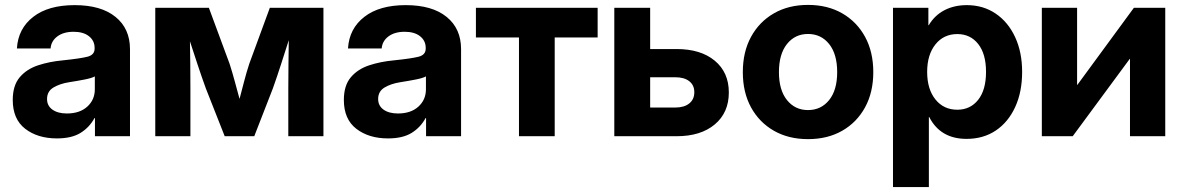

<svg xmlns="http://www.w3.org/2000/svg" viewBox="-20 -547 4750 771"><path d="M208.5 8.8Q131.3 8.8 81.3 -29.8Q31.2 -68.4 31.2 -145.5Q31.2 -203.6 59.1 -236.6Q86.9 -269.5 132.8 -284.7Q178.7 -299.8 232.4 -304.7Q303.2 -312 331.5 -319.3Q359.9 -326.7 359.9 -351.6V-355Q359.9 -383.3 337.4 -401.4Q314.9 -419.4 275.4 -419.4Q235.4 -419.4 210.4 -400.9Q185.5 -382.3 183.1 -352.5H47.9Q52.7 -432.1 113.3 -479.2Q173.8 -526.4 279.8 -526.4Q385.7 -526.4 443.8 -479.2Q502 -432.1 502 -349.6V0H361.3V-72.8H359.4Q338.9 -35.2 303.2 -13.2Q267.6 8.8 208.5 8.8ZM248.5 -91.3Q300.3 -91.3 330.6 -118.9Q360.8 -146.5 360.8 -188.5V-240.2Q348.6 -233.4 320.3 -227.8Q292 -222.2 257.3 -216.8Q220.2 -210.9 194.6 -195.6Q168.9 -180.2 168.9 -149.4Q168.9 -122.1 190.7 -106.7Q212.4 -91.3 248.5 -91.3Z M603.5 0V-515.6H818.8L901.9 -291Q913.1 -256.3 922.9 -219.7Q932.6 -183.1 941.9 -149.9Q950.7 -183.1 960.2 -219.7Q969.7 -256.3 981 -291L1063.5 -515.6H1278.8V0H1137.7V-191.9Q1137.7 -244.1 1138.4 -291.7Q1139.2 -339.4 1139.6 -385.7Q1124.5 -338.9 1108.9 -290Q1093.3 -241.2 1075.7 -191.9L1001 0H882.3L806.6 -191.9Q789.1 -240.2 773.4 -287.8Q757.8 -335.4 742.7 -381.3Q743.7 -336.4 744.1 -289.8Q744.6 -243.2 744.6 -191.9V0Z M1538.1 8.8Q1460.9 8.8 1410.9 -29.8Q1360.8 -68.4 1360.8 -145.5Q1360.8 -203.6 1388.7 -236.6Q1416.5 -269.5 1462.4 -284.7Q1508.3 -299.8 1562 -304.7Q1632.8 -312 1661.1 -319.3Q1689.5 -326.7 1689.5 -351.6V-355Q1689.5 -383.3 1667 -401.4Q1644.5 -419.4 1605 -419.4Q1564.9 -419.4 1540 -400.9Q1515.1 -382.3 1512.7 -352.5H1377.4Q1382.3 -432.1 1442.9 -479.2Q1503.4 -526.4 1609.4 -526.4Q1715.3 -526.4 1773.4 -479.2Q1831.5 -432.1 1831.5 -349.6V0H1690.9V-72.8H1689Q1668.5 -35.2 1632.8 -13.2Q1597.2 8.8 1538.1 8.8ZM1578.1 -91.3Q1629.9 -91.3 1660.2 -118.9Q1690.4 -146.5 1690.4 -188.5V-240.2Q1678.2 -233.4 1649.9 -227.8Q1621.6 -222.2 1586.9 -216.8Q1549.8 -210.9 1524.2 -195.6Q1498.5 -180.2 1498.5 -149.4Q1498.5 -122.1 1520.3 -106.7Q1542 -91.3 1578.1 -91.3Z M2064 0V-396.5H1891.1V-515.6H2379.9V-396.5H2207.5V0Z M2590.8 -350.1H2696.8Q2793.9 -350.1 2850.3 -303.2Q2906.7 -256.3 2906.7 -175.8Q2906.7 -94.7 2850.3 -47.4Q2793.9 0 2696.8 0H2446.8V-515.6H2590.8ZM2590.8 -236.8V-115.2H2691.9Q2727.5 -115.2 2747.8 -131.6Q2768.1 -147.9 2768.1 -176.8Q2768.1 -205.1 2747.8 -220.9Q2727.5 -236.8 2691.9 -236.8Z M3224.6 11.7Q3146.5 11.7 3087.6 -22Q3028.8 -55.7 2995.8 -116Q2962.9 -176.3 2962.9 -257.3Q2962.9 -338.4 2995.8 -398.9Q3028.8 -459.5 3087.6 -493.4Q3146.5 -527.3 3224.6 -527.3Q3303.2 -527.3 3362.1 -493.4Q3420.9 -459.5 3453.9 -398.9Q3486.8 -338.4 3486.8 -257.3Q3486.8 -176.8 3453.9 -116.2Q3420.9 -55.7 3362.1 -22Q3303.2 11.7 3224.6 11.7ZM3224.6 -105Q3277.3 -105 3309.6 -145.3Q3341.8 -185.5 3341.8 -257.3Q3341.8 -329.6 3309.6 -370.1Q3277.3 -410.6 3224.6 -410.6Q3172.4 -410.6 3140.1 -370.1Q3107.9 -329.6 3107.9 -257.3Q3107.9 -185.5 3140.1 -145.3Q3172.4 -105 3224.6 -105Z M3565.9 204.1V-515.6H3708V-445.8H3709.5Q3733.4 -485.8 3772.7 -506.1Q3812 -526.4 3862.3 -526.4Q3928.2 -526.4 3978.3 -492.4Q4028.3 -458.5 4056.4 -397.9Q4084.5 -337.4 4084.5 -258.3Q4084.5 -177.7 4056.6 -117.2Q4028.8 -56.6 3978.8 -22.9Q3928.7 10.7 3861.3 10.7Q3756.3 10.7 3711.4 -77.1H3710V204.1ZM3824.2 -106.4Q3876.5 -106.4 3908 -146.2Q3939.5 -186 3939.5 -258.3Q3939.5 -330.6 3908 -370.4Q3876.5 -410.2 3824.2 -410.2Q3769.5 -410.2 3736.3 -368.7Q3703.1 -327.1 3703.1 -258.3Q3703.1 -189 3736.3 -147.7Q3769.5 -106.4 3824.2 -106.4Z M4659.2 0H4517.6V-310.5H4516.6L4287.6 0H4163.6V-515.6H4305.2V-206.1H4306.2L4533.2 -515.6H4659.2Z"/></svg>

Font: Inter Display
Style: Bold
Weight: 700
Designer: Rasmus Andersson
Foundry: rsms
Version: Version 4.001;git-9221beed3